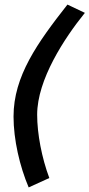

<svg xmlns="http://www.w3.org/2000/svg" viewBox="-20 -770 390 837"><path d="M274 -750C143 -583 39 -438 39 -262C39 -161 66 -45 105 47L195 6C162 -82 142 -187 142 -270C142 -423 261 -604 350 -714Z"/></svg>

Font: FIGSv2-sans-serif SmBold Italic
Style: Regular
Weight: 600
Italic angle: -12°
Designer: Matt McInerney, Pablo Impallari, Rodrigo Fuenzalida
Foundry: Matt McInerney, Pablo Impallari, Rodrigo Fuenzalida
Version: Version 4.020;hotconv 1.0.109;makeotfexe 2.5.65596